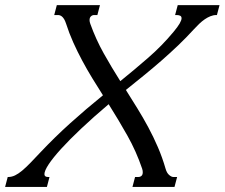

<svg xmlns="http://www.w3.org/2000/svg" viewBox="-129 -736 887 756"><path d="M722.7 -676.8Q710.9 -676.8 699.5 -672.1Q688 -667.5 677 -659.9Q666 -652.3 655.3 -642.1Q644.5 -631.8 634.8 -621.1Q604 -587.4 572.3 -557.1Q540.5 -526.9 507.3 -497.8Q474.1 -468.8 439 -440.2Q403.8 -411.6 366.7 -381.8Q389.2 -346.2 411.6 -309.8Q434.1 -273.4 454.6 -235.4Q475.1 -197.3 492.7 -156.5Q510.3 -115.7 522.9 -71.8Q527.8 -54.7 537.1 -46.9Q546.4 -39.1 553.2 -39.1H568.4L558.1 0H392.6L402.8 -39.1H415.5Q422.9 -39.1 428 -43.5Q433.1 -47.9 433.1 -57.6Q433.1 -60.5 432.6 -64.2Q432.1 -67.9 430.7 -71.8Q407.7 -139.6 372.8 -201.7Q337.9 -263.7 298.8 -325.7Q238.8 -274.9 191.7 -230.5Q144.5 -186 112.1 -150.4Q79.6 -114.7 62.7 -89.1Q45.9 -63.5 45.9 -50.3Q45.9 -39.1 60.1 -39.1H65.9L55.7 0H-108.9L-98.6 -39.1H-96.2Q-83 -39.1 -69.8 -45.4Q-56.6 -51.8 -41.7 -64.2Q-26.9 -76.7 -9.5 -94.5Q7.8 -112.3 29.3 -135.3Q86.4 -195.8 147.7 -251Q209 -306.2 276.4 -360.8Q254.9 -394.5 234.1 -428.5Q213.4 -462.4 194.6 -497.6Q175.8 -532.7 159.4 -569.1Q143.1 -605.5 130.9 -643.6Q127.4 -654.3 123.3 -660.9Q119.1 -667.5 115 -670.9Q110.8 -674.3 106.9 -675.5Q103 -676.8 99.6 -676.8H84.5L94.7 -715.8H264.6L254.4 -676.8H241.7Q234.4 -676.8 229 -671.6Q223.6 -666.5 223.6 -656.7Q223.6 -649.9 226.6 -642.1Q248.5 -581.1 279.3 -526.1Q310.1 -471.2 344.7 -416.5Q400.9 -461.9 454.8 -508.8Q508.8 -555.7 554.2 -610.4Q571.3 -630.9 578.6 -643.8Q585.9 -656.7 585.9 -664.1Q585.9 -671.4 580.3 -674.1Q574.7 -676.8 566.4 -676.8H560.5L570.8 -715.8H735.4L725.1 -676.8H722.7Z"/></svg>

Font: Arian Grqi
Style: Italic
Weight: 400
Italic angle: -15°
Designer: Ruben Hakobyan (Tarumian)
Foundry: Ruben Hakobyan (Tarumian)
Version: Version 1.002